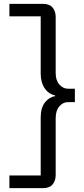

<svg xmlns="http://www.w3.org/2000/svg" viewBox="-20 -813 436 1000"><path d="M203 -793Q238 -793 254 -773.5Q270 -754 270 -725V-433Q270 -394 289.5 -372.5Q309 -351 333 -351H370V-281H333Q308 -281 289 -259Q270 -237 270 -197V99Q270 128 254 147.5Q238 167 203 167H29V101H192V-201Q192 -252 214.5 -280Q237 -308 267 -312V-316Q233 -323 212.5 -353.5Q192 -384 192 -429V-728H29V-793Z"/></svg>

Font: Mona Sans SemiExpanded
Style: Regular
Weight: 400
Width: 6
Designer: Deni Anggara
Foundry: GitHub
Version: Version 2.000